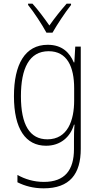

<svg xmlns="http://www.w3.org/2000/svg" viewBox="-20 -784 540 1046"><path d="M233 -606H266C291 -650 334 -715 367 -757V-764H343C308 -724 278 -686 249 -645C222 -684 187 -731 157 -764H133V-757C164 -719 208 -652 233 -606ZM218 242C360 242 420 164 420 27V-530H390L385 -444H382C359 -498 318 -540 240 -540C116 -540 56 -433 56 -260C56 -81 120 10 231 10C309 10 363 -37 383 -105H386C383 -71 383 -44 383 -13V28C383 143 333 207 219 207C164 207 116 192 75 169V209C115 229 161 242 218 242ZM238 -25C142 -25 94 -104 94 -260C94 -411 139 -505 245 -505C346 -505 384 -420 384 -303V-236C384 -129 349 -25 238 -25Z"/></svg>

Font: Noto Sans Mono ExtraCondensed ExtraLight
Style: Regular
Weight: 200
Width: 2
Designer: Monotype Design Team
Foundry: Monotype Imaging Inc.
Version: Version 2.014